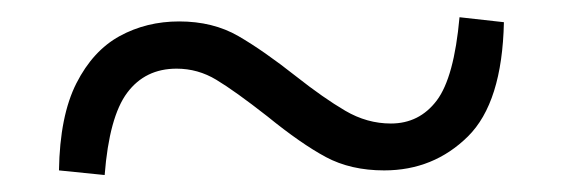

<svg xmlns="http://www.w3.org/2000/svg" viewBox="-20 -503 655 224"><path d="M325.2 -414.1Q357.4 -388.7 382.8 -373.8Q408.2 -358.9 436 -358.9Q469.2 -358.9 489.5 -385.7Q509.8 -412.6 516.1 -482.9L567.9 -477.1Q565.9 -383.3 525.9 -343.8Q485.8 -304.2 428.2 -304.2Q389.2 -304.2 360.1 -319.8Q331.1 -335.4 292 -367.2Q253.9 -397 232.4 -409.9Q210.9 -422.9 186 -422.9Q149.4 -422.9 128.4 -394.8Q107.4 -366.7 102.1 -298.8L48.8 -304.2Q49.8 -367.7 69.1 -405.8Q88.4 -443.8 119.6 -460.9Q150.9 -478 189 -478Q228.5 -478 258.1 -460.9Q287.6 -443.8 325.2 -414.1Z"/></svg>

Font: Source Han Serif TW Heavy
Style: Regular
Weight: 900
Designer: Ryoko NISHIZUKA Ë•øÂ°öÊ∂ºÂ≠ê (kana & ideographs); Frank Grie√ühammer (Latin, Greek & Cyrillic); Wenlong ZHANG Âº†ÊñáÈæô 
Foundry: Adobe
Version: Version 2.003;hotconv 1.1.1;makeotfexe 2.6.0